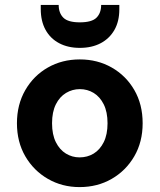

<svg xmlns="http://www.w3.org/2000/svg" viewBox="-20 -750 650 782"><path d="M304 12Q233 12 175 -21.5Q117 -55 83 -113.5Q49 -172 49 -248Q49 -324 83 -383Q117 -442 175 -475Q233 -508 305 -508Q377 -508 435 -475Q493 -442 527 -383.5Q561 -325 561 -248Q561 -172 527 -113.5Q493 -55 435 -21.5Q377 12 304 12ZM304 -109Q336 -109 361.5 -124.5Q387 -140 402.5 -171Q418 -202 418 -248Q418 -294 402.5 -325Q387 -356 361.5 -371.5Q336 -387 305 -387Q275 -387 249 -371.5Q223 -356 207.5 -325Q192 -294 192 -248Q192 -202 207.5 -171Q223 -140 248.5 -124.5Q274 -109 304 -109ZM305 -555Q257 -555 221 -574Q185 -593 165.5 -628.5Q146 -664 146 -713V-730H219Q219 -697 238 -678Q257 -659 305 -659Q354 -659 373 -678Q392 -697 392 -730H466V-712Q466 -663 446 -628Q426 -593 390 -574Q354 -555 305 -555Z"/></svg>

Font: DM Sans 24pt ExtraBold
Style: Regular
Weight: 800
Designer: Colophon Foundry, Jonny Pinhorn
Foundry: Colophon Foundry
Version: Version 4.004;gftools[0.9.30]